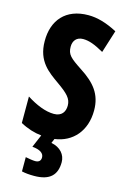

<svg xmlns="http://www.w3.org/2000/svg" viewBox="-142 -855 721 1093"><g transform="rotate(15 218.5 -308.0)"><path d="M307 58C307 15 277 -23 222 -33L233 -59C338 -73 409 -153 409 -274C409 -369 362 -426 277 -481C206 -528 186 -544 186 -591C186 -626 206 -651 244 -651C279 -651 314 -638 367 -608L409 -741C344 -775 290 -790 238 -790C105 -790 34 -706 35 -583C35 -463 108 -416 168 -373C232 -328 257 -303 257 -262C257 -225 238 -196 192 -196C142 -196 85 -220 30 -255V-99C72 -76 115 -63 155 -59L123 16C170 20 192 37 192 61C192 82 179 91 159 91C145 91 122 87 102 83V167C124 172 147 174 175 174C270 174 307 131 307 58Z"/></g></svg>

Font: Noto Sans Malayalam UI ExtraCondensed ExtraBold
Style: Regular
Weight: 800
Width: 2
Designer: Jelle Bosma - Monotype Design Team
Foundry: Monotype Imaging Inc.
Version: Version 2.104